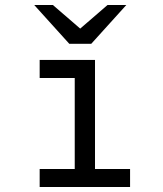

<svg xmlns="http://www.w3.org/2000/svg" viewBox="-20 -752 656 772"><path d="M280.5 -15V-511H362V-15ZM139.5 0V-72.5H503V0ZM139.5 -438.5V-511H325.5V-438.5ZM258.5 -576 117.5 -732H192.5L302.5 -637L412.5 -732H488L347 -576Z"/></svg>

Font: Overpass Mono Light
Style: Regular
Weight: 400
Monospace: yes
Version: Version 4.000